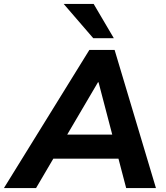

<svg xmlns="http://www.w3.org/2000/svg" viewBox="-65 -960 848 980"><path d="M-45 0 391 -705H520L731 0H579L530 -187L577 -150H168L227 -184L119 0ZM435 -540 261 -244 240 -273H545L516 -242L438 -540ZM411 -765 260 -940H413L516 -765Z"/></svg>

Font: Nunito Sans 11pt ExtraBold
Style: Italic
Weight: 800
Italic angle: -9°
Version: Version 3.101;gftools[0.9.27]